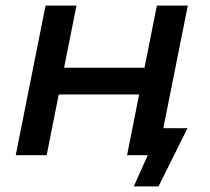

<svg xmlns="http://www.w3.org/2000/svg" viewBox="-20 -552 747 683"><path d="M36 0 142 -532H252L208 -311H494L538 -532H648L561 -96H647L544 111H456L505.5 0H432L475 -216H189L146 0Z"/></svg>

Font: Argentum Sans
Style: Italic
Weight: 400
Italic angle: -11.3099°
Designer: Julieta Ulanovsky, Owen Earl, Rasmus Andersson, Cristiano Sobral
Foundry: The Argentum Sans Project Authors
Version: Version 3.131; ttfautohint (v1.8.4.7-5d5b-dirty)